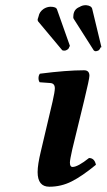

<svg xmlns="http://www.w3.org/2000/svg" viewBox="-20 -705 408 735"><path d="M302.2 -320.3 256.8 -133.8Q247.6 -92.8 247.6 -82.5Q247.6 -65.9 257.8 -65.9Q277.8 -65.9 320.8 -100.1Q341.8 -100.1 347.2 -74.2Q293.9 -30.3 253.9 -10.3Q213.9 9.8 168.9 9.8Q124 9.8 124 -46.4Q124 -74.7 136.2 -125L181.2 -315.9Q189.9 -354 189.9 -367.2Q189.9 -386.2 171.9 -387.2L131.8 -390.1Q127 -397 127.4 -407Q127.9 -417 132.8 -422.9Q234.9 -436 301.8 -436Q322.3 -436 322.3 -415Q322.3 -403.3 302.2 -320.3ZM147 -670.9Q159.2 -678.7 172.9 -679.2Q194.8 -679.2 198.2 -668.9L247.1 -530.8Q248 -529.8 246.6 -527.3L245.1 -524.9Q243.2 -518.1 237.8 -515.1Q231.9 -511.2 228 -511.2H226.1Q219.2 -511.2 217.8 -513.2L126 -623Q124 -627 124 -628.9Q124 -631.8 126 -637Q127.9 -642.1 127.9 -643.1Q130.9 -659.7 147 -670.9ZM284.2 -678.2Q295.4 -685.1 307.1 -685.1H310.1Q330.1 -683.1 333 -670.9L368.2 -524.9Q368.2 -523.9 365.7 -523.4L363.8 -522Q363.8 -517.1 356 -511.2Q350.1 -509.3 347.2 -508.8Q342.3 -508.8 338.9 -512.2L262.2 -632.8Q259.3 -636.7 261.2 -648.9Q264.2 -670.4 284.2 -678.2Z"/></svg>

Font: Linux Libertine
Style: Semibold Italic
Weight: 600
Italic angle: -11.5°
Designer: Philipp H. Poll
Foundry: Philipp H. Poll
Version: Version 5.1.2 ; ttfautohint (v0.9)